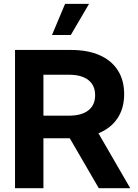

<svg xmlns="http://www.w3.org/2000/svg" viewBox="-20 -997 730 1017"><path d="M669.9 0H503.4L349.6 -264.6H210V0H59.6V-732.4H356.4Q444.8 -732.4 507.8 -704.6Q570.8 -676.8 604.2 -624.3Q637.7 -571.8 637.7 -498.5Q637.7 -423.3 602.3 -370.4Q566.9 -317.4 501.5 -291ZM210 -384.3H345.2Q412.1 -384.3 448 -412.4Q483.9 -440.4 483.9 -492.7Q483.9 -544.9 448 -573Q412.1 -601.1 345.2 -601.1H210ZM355 -811.5H255.4L324.7 -976.6H451.7Z"/></svg>

Font: Kumbh Sans
Style: Bold
Weight: 700
Version: Version 1.005